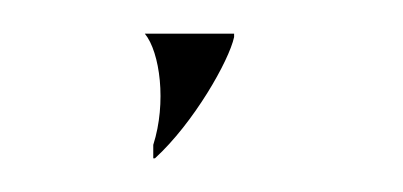

<svg xmlns="http://www.w3.org/2000/svg" viewBox="-20 -676 239 114"><path d="M71 -582H72C95 -603 116 -640 119 -654V-656H66C75 -645 79 -615 71 -590Z"/></svg>

Font: Noto Serif Condensed Semi
Style: Regular
Weight: 600
Width: 3
Designer: Monotype Design Team
Foundry: Monotype Imaging Inc.
Version: Version 1.002